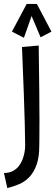

<svg xmlns="http://www.w3.org/2000/svg" viewBox="-67 -743 282 977"><path d="M132.8 0Q132.8 57.6 119.1 95.5Q105.5 133.3 83 157.2Q60.5 181.2 31 193.8Q1.5 206.5 -29.8 213.9L-46.9 137.2Q-20 137.2 -1.5 127.2Q17.1 117.2 29.1 101.8Q41 86.4 47.6 68.6Q54.2 50.8 57.1 35.2Q60.1 19.5 60.5 8.8Q61 -2 61 -2.9Q61 -43.5 59.1 -112.3Q57.6 -170.9 54.2 -266.8Q50.8 -362.8 44.9 -503.9L129.9 -511.2Q131.8 -378.9 132.8 -285.2Q133.8 -191.4 133.8 -130.9Q133.8 -95.7 133.5 -71Q133.3 -46.4 133.3 -30.8Q132.8 -12.2 132.8 0ZM139.6 -553.2 79.6 -694.8H105.5L54.7 -550.8L-6.3 -582L68.8 -723.1H120.6L194.8 -582Z"/></svg>

Font: Englebert
Style: Regular
Weight: 400
Designer: Astigmatic (AOETI)
Foundry: Astigmatic (AOETI)
Version: Version 1.000